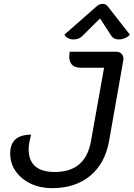

<svg xmlns="http://www.w3.org/2000/svg" viewBox="-20 -969 695 998"><path d="M33 -171Q33 -269 142 -269Q129 -223 129 -194Q129 -75 265 -75Q425 -75 453 -236L521 -617H400Q340 -617 340 -676Q340 -682 342 -700H584Q603 -700 613.5 -687.5Q624 -675 621 -656L547 -236Q526 -119 448.5 -55Q371 9 250 9Q189 9 139.5 -14.5Q90 -38 61.5 -79Q33 -120 33 -171ZM362 -764Q347 -764 334 -770.5Q321 -777 315 -789L482 -936Q497 -949 513 -949Q530 -949 540 -936L655 -789Q645 -777 629 -770.5Q613 -764 598 -764Q572 -764 560 -781L500 -873L407 -781Q390 -764 362 -764Z"/></svg>

Font: K2D
Style: Italic
Weight: 400
Italic angle: -10°
Designer: Katatrad Aksorn Co.,Ltd.
Foundry: Cadson Demak Co.,Ltd.
Version: Version 1.000; ttfautohint (v1.6)